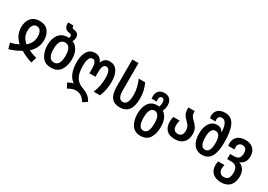

<svg xmlns="http://www.w3.org/2000/svg" viewBox="12 -1808 4308 3090"><g transform="rotate(30 2165.5 -262.5)"><path d="M39 94Q147 65 253 1Q355 63 468 94L498 -10Q418 -28 350 -64Q406 -116 436 -177.5Q466 -239 466 -317Q466 -426 410.5 -489.5Q355 -553 254 -553Q153 -553 97 -489.5Q41 -426 41 -317Q41 -239 71.5 -177.5Q102 -116 158 -63Q123 -46 84 -32Q45 -18 9 -11ZM253 -118Q208 -158 183 -204.5Q158 -251 158 -318Q158 -382 183 -419.5Q208 -457 254 -457Q300 -457 324.5 -419Q349 -381 349 -318Q349 -254 324.5 -207Q300 -160 253 -118Z M780 10Q903 10 956 -76Q1009 -162 1009 -274Q1009 -378 970.5 -445Q932 -512 870 -534Q879 -550 885.5 -568.5Q892 -587 892 -613Q892 -654 869 -676.5Q846 -699 811 -703Q781 -706 768.5 -717Q756 -728 756 -760H657Q657 -690 681.5 -660Q706 -630 752 -625Q804 -617 804 -587Q804 -567 793 -550Q786 -552 778 -552Q770 -552 763 -552Q659 -547 605 -472.5Q551 -398 551 -274Q551 -164 605.5 -77Q660 10 780 10ZM780 -86Q668 -86 668 -273Q668 -457 780 -457Q891 -457 891 -274Q891 -86 780 -86Z M1495 240 1575 188Q1546 128 1498 93.5Q1450 59 1376 33Q1294 3 1253 -70.5Q1212 -144 1212 -276Q1212 -453 1292 -453Q1363 -453 1363 -312V-222H1476V-312Q1476 -453 1546 -453Q1627 -453 1627 -280Q1627 -200 1612.5 -133Q1598 -66 1571 0H1688Q1719 -76 1731 -140Q1743 -204 1743 -283Q1743 -408 1694.5 -480.5Q1646 -553 1556 -553Q1503 -553 1470.5 -526.5Q1438 -500 1421 -457H1418Q1402 -500 1369.5 -526.5Q1337 -553 1282 -553Q1193 -553 1144.5 -480Q1096 -407 1096 -279Q1096 -46 1225 45Q1197 51 1171.5 62.5Q1146 74 1128 86L1172 173Q1204 154 1241 139.5Q1278 125 1316 125Q1428 125 1495 240Z M2055 10Q2273 10 2273 -274Q2273 -350 2259 -413.5Q2245 -477 2214 -545H2094Q2124 -474 2139.5 -410.5Q2155 -347 2155 -275Q2155 -90 2058 -90Q1966 -90 1966 -247V-760H1851V-250Q1851 10 2055 10Z M2575 240Q2687 240 2739.5 160.5Q2792 81 2792 -42Q2792 -226 2687 -292Q2713 -341 2713 -406Q2713 -473 2676 -513Q2639 -553 2572 -553Q2508 -553 2470 -516.5Q2432 -480 2432 -410Q2432 -387 2435 -369H2528Q2525 -386 2525 -403Q2525 -470 2572 -470Q2619 -470 2619 -400Q2619 -352 2606 -319Q2593 -323 2576 -323Q2465 -323 2411.5 -246.5Q2358 -170 2358 -43Q2358 79 2412 159.5Q2466 240 2575 240ZM2575 144Q2475 144 2475 -42Q2475 -227 2575 -227Q2674 -227 2674 -43Q2674 144 2575 144Z M3081 10Q3182 10 3238 -46Q3294 -102 3294 -204Q3294 -272 3267 -317.5Q3240 -363 3190 -408Q3162 -435 3149 -458Q3136 -481 3136 -521V-543H3018V-522Q3018 -455 3039.5 -415.5Q3061 -376 3108 -333Q3171 -276 3171 -202Q3171 -88 3081 -88Q2989 -88 2989 -197Q2989 -222 2993 -245.5Q2997 -269 3003 -289H2885Q2872 -245 2872 -196Q2872 -100 2923.5 -45Q2975 10 3081 10Z M3586 10Q3695 10 3748 -76Q3801 -162 3801 -347Q3801 -550 3749 -657.5Q3697 -765 3576 -765Q3490 -765 3445 -721.5Q3400 -678 3400 -611Q3400 -587 3408 -566H3511Q3504 -584 3504 -600Q3504 -669 3574 -669Q3668 -669 3683 -464H3680Q3639 -532 3563 -532Q3476 -532 3426 -460Q3376 -388 3376 -263Q3376 -138 3430.5 -64Q3485 10 3586 10ZM3588 -86Q3493 -86 3493 -263Q3493 -436 3587 -436Q3683 -436 3683 -265Q3683 -86 3588 -86Z M4074 240Q4178 240 4234.5 178.5Q4291 117 4291 7Q4291 -70 4257.5 -120Q4224 -170 4167 -189Q4278 -230 4278 -357Q4278 -449 4224.5 -499.5Q4171 -550 4079 -550Q3985 -550 3931.5 -502Q3878 -454 3878 -368Q3878 -346 3883 -328H4000Q3995 -345 3995 -366Q3995 -409 4017.5 -431.5Q4040 -454 4077 -454Q4115 -454 4138.5 -429Q4162 -404 4162 -351Q4162 -230 4051 -230H3974V-135H4048Q4174 -135 4174 6Q4174 143 4073 143Q3976 143 3974 37Q3974 3 3985 -30H3869Q3858 2 3858 45Q3858 135 3915.5 187.5Q3973 240 4074 240Z"/></g></svg>

Font: Noto Sans Georgian Condensed Semi
Style: Regular
Weight: 600
Width: 3
Designer: Monotype Design Team
Foundry: Monotype Imaging Inc.
Version: Version 1.901